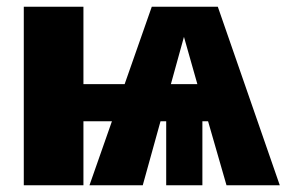

<svg xmlns="http://www.w3.org/2000/svg" viewBox="-20 -553 855 573"><path d="M656 0 601 -191H584V0H476V-191H459L406 0H247L314 -191H229V0H51V-533H229V-302H352L433 -533H630L815 0ZM490 -302H569L529 -443Z"/></svg>

Font: FiraGO ExtraBold
Style: Regular
Weight: 800
Designer: bBox Type
Foundry: bBox Type GmbH
Version: Version 1.001;PS 001.001;hotconv 1.0.88;makeotf.lib2.5.64775